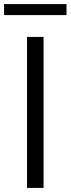

<svg xmlns="http://www.w3.org/2000/svg" viewBox="-48 -921 346 941"><path d="M84.5 0V-740H165.5V0ZM-28 -847V-901H278V-847Z"/></svg>

Font: Encode Sans SC Condensed Thin
Style: Regular
Weight: 400
Version: Version 3.002